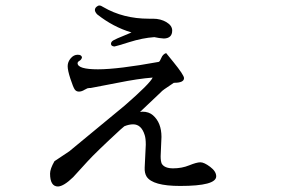

<svg xmlns="http://www.w3.org/2000/svg" viewBox="-20 -679 1040 698"><path d="M396 -510Q384 -511 383.5 -519Q383 -527 392.5 -532.5Q402 -538 432 -550L458 -561Q391 -581 333 -627Q325 -636 325 -642.5Q325 -649 330.5 -654Q336 -659 341.5 -659Q347 -659 356 -653Q428 -611 521 -611H536Q564 -611 585 -598.5Q606 -586 606 -568Q606 -540 576 -539Q559 -540 541 -544Q498 -541 450.5 -526Q403 -511 396 -510ZM567 -181 564 -111Q564 -93 568 -84Q578 -67 609.5 -67Q641 -67 668 -78Q695 -89 708.5 -89Q722 -89 744 -72.5Q766 -56 766 -38Q766 -3 635 -3Q535 -3 513 -37Q505 -50 506 -70L510 -153Q510 -176 506 -188Q494 -227 464 -227Q449 -227 432 -220L418 -208Q329 -126 298 -92L246 -35Q212 -2 191 -1Q162 -1 162 -48Q162 -65 178 -93L232 -129L433 -295Q525 -375 535 -397Q482 -393 408 -378L309 -359H304Q301 -359 298 -358L288 -353Q277 -346 267 -346Q257 -346 251.5 -354Q246 -362 236 -392.5Q226 -423 226 -438.5Q226 -454 237 -467Q248 -480 262.5 -480Q277 -480 278 -470Q276 -462 269 -458Q262 -454 262 -449Q263 -427 336 -427Q409 -427 557 -454Q561 -455 566.5 -468.5Q572 -482 584 -486L610 -454Q649 -406 649 -395Q649 -378 613 -378H612L578 -355Q568 -348 564 -343L489 -272Q494 -273 498 -273Q521 -273 536 -260Q567 -233 567 -181Z"/></svg>

Font: Sawarabi Mincho
Style: Regular
Weight: 400
Version: Version 1.00